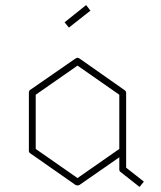

<svg xmlns="http://www.w3.org/2000/svg" viewBox="-20 -783 634 758"><path d="M478 -416V-121L548 -66L531 -45L456 -104Q451 -107 451 -114V-162L294 -53Q290 -51 286 -51Q282 -51 278 -53L99 -178Q94 -181 94 -188V-416Q94 -425 99 -428L278 -552Q284 -555 286 -555Q288 -555 294 -552L472 -427Q478 -423 478 -416ZM451 -195V-409L286 -524L121 -409V-195L286 -80ZM252 -674 235 -695 320 -763 337 -741Z"/></svg>

Font: Envoyer
Style: Regular
Weight: 400
Version: Version 0.1